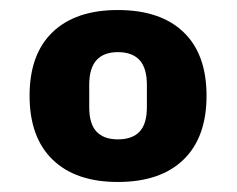

<svg xmlns="http://www.w3.org/2000/svg" viewBox="-20 -716 472 383"><path d="M215 -353Q131 -353 85 -397.5Q39 -442 39 -525Q39 -608 85 -652Q131 -696 215 -696Q300 -696 346 -652Q392 -608 392 -525Q392 -442 346 -397.5Q300 -353 215 -353ZM215 -438Q244 -438 258.5 -453.5Q273 -469 273 -502V-547Q273 -580 258.5 -596Q244 -612 215 -612Q187 -612 172.5 -596Q158 -580 158 -547V-502Q158 -469 172.5 -453.5Q187 -438 215 -438Z"/></svg>

Font: Mozilla Headline ExtraLight
Style: Regular
Weight: 200
Designer: Studio DRAMA
Foundry: Studio DRAMA
Version: Version 1.000